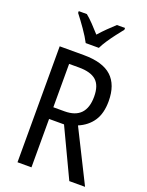

<svg xmlns="http://www.w3.org/2000/svg" viewBox="-172 -1027 852 1111"><g transform="rotate(20 254.5 -471.5)"><path d="M228 -714Q345 -714 400 -663.5Q455 -613 455 -512Q455 -437 424 -390.5Q393 -344 336 -320L496 0H399L258 -298H166V0H80V-714ZM227 -637H166V-370H235Q367 -370 367 -508Q367 -577 333 -607Q299 -637 227 -637ZM215 -783Q198 -816 169 -857.5Q140 -899 114 -932V-943H164Q185 -926 209 -901Q233 -876 256 -850Q282 -879 302.5 -899Q323 -919 349 -943H399V-932Q383 -912 363 -886Q343 -860 325 -833Q307 -806 296 -783Z"/></g></svg>

Font: Noto Sans Hebrew Condensed
Style: Regular
Weight: 400
Width: 3
Designer: Monotype Design Team
Foundry: Monotype Imaging Inc.
Version: Version 2.004; ttfautohint (v1.8.4.7-5d5b)